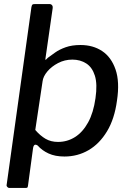

<svg xmlns="http://www.w3.org/2000/svg" viewBox="-20 -762 639 947"><path d="M224 -742Q232 -742 236.5 -736.5Q241 -731 240 -723L204 -472Q203 -465 206.5 -467.5Q210 -470 216 -477Q231 -488 252 -503Q273 -518 304 -529Q335 -540 377 -540Q439 -540 484 -510Q529 -480 550 -419Q571 -358 557 -266Q545 -176 508 -114.5Q471 -53 417 -21.5Q363 10 298 10Q252 10 219.5 -5Q187 -20 166 -44Q147 -57 143 -31L118 154Q117 161 115 163Q113 165 106 165H25Q20 165 15.5 159.5Q11 154 13 148L135 -727Q137 -737 140 -739.5Q143 -742 153 -742H224ZM154 -121Q178 -93 204.5 -77.5Q231 -62 266 -62Q312 -62 350 -86Q388 -110 414.5 -158Q441 -206 451 -278Q461 -347 448 -388.5Q435 -430 405.5 -449Q376 -468 337 -468Q299 -468 266.5 -451Q234 -434 213.5 -409.5Q193 -385 190 -361L154 -121Z"/></svg>

Font: Libre Franklin Medium
Style: Italic
Weight: 500
Italic angle: -8°
Designer: Pablo Impallari, Rodrigo Fuenzalida, Nhung Nguyen
Foundry: Impallari Type
Version: Version 3.000